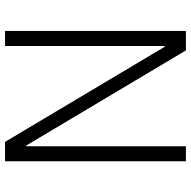

<svg xmlns="http://www.w3.org/2000/svg" viewBox="-18 -720 738 741"><g transform="rotate(-90 350.5 -349.0)"><path d="M527 0H602V-698H544V-82H541L174 -698H99V0H157V-616H160Z"/></g></svg>

Font: IBM Plex Thai Looped Light
Style: Regular
Weight: 300
Designer: Mike Abbink, Paul van der Laan, Pieter van Rosmalen, Ben Mitchell, Mark Frömberg
Foundry: Bold Monday
Version: Version 1.0